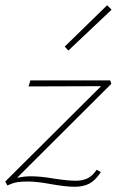

<svg xmlns="http://www.w3.org/2000/svg" viewBox="-21 -703 454 733"><path d="M348 -55 364 -46Q343 -14 320 -2Q297 10 264 10Q230 10 174 0Q120 -10 86 -10Q43 -10 25.5 -2.5Q8 5 7 5L-1 -10L365 -374L88 -373L95 -396H400L404 -383L44 -24Q72 -30 95 -30Q136 -30 186 -21Q238 -13 268 -13Q295 -13 314 -22.5Q333 -32 348 -55ZM226 -525 388 -683 405 -666 240 -510Z"/></svg>

Font: Ysabeau Extralight
Style: Italic
Weight: 200
Italic angle: -12°
Designer: Christian Thalmann (Catharsis Fonts)
Version: Version 0.003